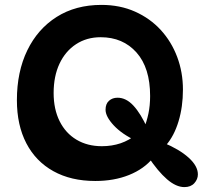

<svg xmlns="http://www.w3.org/2000/svg" viewBox="-20 -746 828 784"><path d="M369 -7Q270 -7 198 -47Q126 -87 87.5 -161Q49 -235 49 -337Q49 -453 91.5 -540.5Q134 -628 211.5 -677Q289 -726 394 -726Q470 -726 531.5 -698.5Q593 -671 636.5 -623.5Q680 -576 703.5 -513.5Q727 -451 727 -380Q727 -310 709 -250.5Q691 -191 658 -153L605 -101Q568 -56 507 -31.5Q446 -7 369 -7ZM733 18Q699 18 662 -14Q625 -46 585 -106L646 -164Q713 -136 750.5 -102Q788 -68 788 -34Q788 -14 773.5 2Q759 18 733 18ZM536 -171Q478 -198 444.5 -234Q411 -270 411 -298Q411 -322 425 -334.5Q439 -347 460 -347Q495 -347 525 -314.5Q555 -282 582 -222ZM396 -149Q437 -149 472.5 -161Q508 -173 538 -198L568 -223Q579 -249 586 -282Q593 -315 593 -354Q593 -469 537.5 -531.5Q482 -594 391 -594Q334 -594 290.5 -565.5Q247 -537 223 -486Q199 -435 199 -366Q199 -300 223.5 -251Q248 -202 292.5 -175.5Q337 -149 396 -149Z"/></svg>

Font: DynaPuff
Style: Regular
Weight: 400
Designer: Toshi Omagari, Jennifer Daniel
Foundry: Google Fonts
Version: Version 2.000